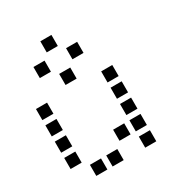

<svg xmlns="http://www.w3.org/2000/svg" viewBox="-179 -910 958 1020"><g transform="rotate(-30 300.0 -400.0)"><path d="M217 -784Q216 -784 216 -784Q216 -784 216 -783V-717Q216 -716 216 -716Q216 -716 217 -716H283Q284 -716 284 -716Q284 -716 284 -717V-783Q284 -784 284 -784Q284 -784 283 -784ZM117 -684Q116 -684 116 -684Q116 -684 116 -683V-617Q116 -616 116 -616Q116 -616 117 -616H183Q184 -616 184 -616Q184 -616 184 -617V-683Q184 -684 184 -684Q184 -684 183 -684ZM317 -684Q316 -684 316 -684Q316 -684 316 -683V-617Q316 -616 316 -616Q316 -616 317 -616H383Q384 -616 384 -616Q384 -616 384 -617V-683Q384 -684 384 -684Q384 -684 383 -684ZM217 -584Q216 -584 216 -584Q216 -584 216 -583V-517Q216 -516 216 -516Q216 -516 217 -516H283Q284 -516 284 -516Q284 -516 284 -517V-583Q284 -584 284 -584Q284 -584 283 -584ZM17 -484Q16 -484 16 -484Q16 -484 16 -483V-417Q16 -416 16 -416Q16 -416 17 -416H83Q84 -416 84 -416Q84 -416 84 -417V-483Q84 -484 84 -484Q84 -484 83 -484ZM417 -484Q416 -484 416 -484Q416 -484 416 -483V-417Q416 -416 416 -416Q416 -416 417 -416H483Q484 -416 484 -416Q484 -416 484 -417V-483Q484 -484 484 -484Q484 -484 483 -484ZM17 -384Q16 -384 16 -384Q16 -384 16 -383V-317Q16 -316 16 -316Q16 -316 17 -316H83Q84 -316 84 -316Q84 -316 84 -317V-383Q84 -384 84 -384Q84 -384 83 -384ZM417 -384Q416 -384 416 -384Q416 -384 416 -383V-317Q416 -316 416 -316Q416 -316 417 -316H483Q484 -316 484 -316Q484 -316 484 -317V-383Q484 -384 484 -384Q484 -384 483 -384ZM17 -284Q16 -284 16 -284Q16 -284 16 -283V-217Q16 -216 16 -216Q16 -216 17 -216H83Q84 -216 84 -216Q84 -216 84 -217V-283Q84 -284 84 -284Q84 -284 83 -284ZM417 -284Q416 -284 416 -284Q416 -284 416 -283V-217Q416 -216 416 -216Q416 -216 417 -216H483Q484 -216 484 -216Q484 -216 484 -217V-283Q484 -284 484 -284Q484 -284 483 -284ZM17 -184Q16 -184 16 -184Q16 -184 16 -183V-117Q16 -116 16 -116Q16 -116 17 -116H83Q84 -116 84 -116Q84 -116 84 -117V-183Q84 -184 84 -184Q84 -184 83 -184ZM317 -184Q316 -184 316 -184Q316 -184 316 -183V-117Q316 -116 316 -116Q316 -116 317 -116H383Q384 -116 384 -116Q384 -116 384 -117V-183Q384 -184 384 -184Q384 -184 383 -184ZM417 -184Q416 -184 416 -184Q416 -184 416 -183V-117Q416 -116 416 -116Q416 -116 417 -116H483Q484 -116 484 -116Q484 -116 484 -117V-183Q484 -184 484 -184Q484 -184 483 -184ZM117 -84Q116 -84 116 -84Q116 -84 116 -83V-17Q116 -16 116 -16Q116 -16 117 -16H183Q184 -16 184 -16Q184 -16 184 -17V-83Q184 -84 184 -84Q184 -84 183 -84ZM217 -84Q216 -84 216 -84Q216 -84 216 -83V-17Q216 -16 216 -16Q216 -16 217 -16H283Q284 -16 284 -16Q284 -16 284 -17V-83Q284 -84 284 -84Q284 -84 283 -84ZM417 -84Q416 -84 416 -84Q416 -84 416 -83V-17Q416 -16 416 -16Q416 -16 417 -16H483Q484 -16 484 -16Q484 -16 484 -17V-83Q484 -84 484 -84Q484 -84 483 -84Z"/></g></svg>

Font: Doto SemiBold
Style: Regular
Weight: 600
Monospace: yes
Version: Version 1.000